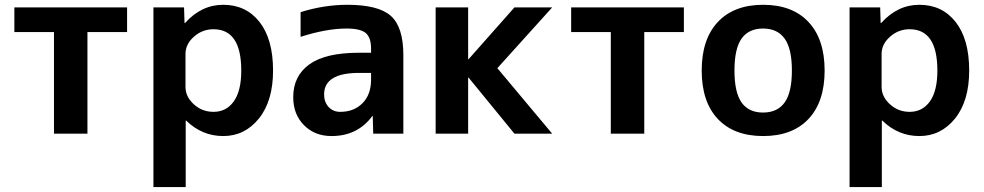

<svg xmlns="http://www.w3.org/2000/svg" viewBox="-20 -550 4047 790"><path d="M502.9 -418H339.8V0H202.1V-418H39.1V-519.5H502.9Z M611.3 -519.5H737.3L739.3 -455.1H741.2Q808.6 -530.3 898.4 -530.3Q992.2 -530.3 1047.9 -459.5Q1103.5 -388.7 1103.5 -259.8Q1103.5 -134.8 1045.4 -62.5Q987.3 9.8 898.4 9.8Q811.5 9.8 746.1 -53.7H744.1V219.7H611.3ZM972.7 -259.8Q972.7 -429.7 858.4 -429.7Q812.5 -429.7 777.8 -398.9Q743.2 -368.2 743.2 -328.1V-192.4Q743.2 -152.3 777.3 -121.1Q811.5 -89.8 858.4 -89.8Q911.1 -89.8 941.9 -132.8Q972.7 -175.8 972.7 -259.8Z M1409.2 -530.3Q1537.1 -530.3 1588.4 -484.4Q1639.6 -438.5 1639.6 -323.2V0H1515.6L1513.7 -72.3H1511.7Q1451.2 9.8 1343.8 9.8Q1275.4 9.8 1231 -34.7Q1186.5 -79.1 1186.5 -150.4Q1186.5 -237.3 1252.9 -285.2Q1319.3 -333 1457 -333H1506.8V-349.6Q1506.8 -395.5 1484.9 -414.1Q1462.9 -432.6 1406.2 -432.6Q1323.2 -432.6 1216.8 -398.4V-500Q1313.5 -530.3 1409.2 -530.3ZM1506.8 -250H1457Q1314.5 -250 1313.5 -162.1Q1313.5 -129.9 1332 -109.9Q1350.6 -89.8 1379.9 -89.8Q1436.5 -89.8 1471.7 -125.5Q1506.8 -161.1 1506.8 -222.7Z M1908.2 -230.5H1906.2V0H1772.5V-519.5H1906.2V-306.6H1908.2L2096.7 -519.5H2252L2026.4 -269.5L2252 0H2096.7Z M2793.9 -418H2630.9V0H2493.2V-418H2330.1V-519.5H2793.9Z M2933.6 -459.5Q3000 -530.3 3120.1 -530.3Q3240.2 -530.3 3306.6 -459.5Q3373 -388.7 3373 -259.8Q3373 -130.9 3306.6 -60.5Q3240.2 9.8 3120.1 9.8Q3000 9.8 2933.6 -60.5Q2867.2 -130.9 2867.2 -259.8Q2867.2 -388.7 2933.6 -459.5ZM3031.2 -128.4Q3060.5 -86.9 3119.6 -86.9Q3178.7 -86.9 3208.5 -128.4Q3238.3 -169.9 3238.3 -259.8Q3238.3 -349.6 3208.5 -391.1Q3178.7 -432.6 3119.6 -432.6Q3060.5 -432.6 3031.2 -391.1Q3002 -349.6 3002 -259.8Q3002 -169.9 3031.2 -128.4Z M3475.6 -519.5H3601.6L3603.5 -455.1H3605.5Q3672.9 -530.3 3762.7 -530.3Q3856.4 -530.3 3912.1 -459.5Q3967.8 -388.7 3967.8 -259.8Q3967.8 -134.8 3909.7 -62.5Q3851.6 9.8 3762.7 9.8Q3675.8 9.8 3610.4 -53.7H3608.4V219.7H3475.6ZM3836.9 -259.8Q3836.9 -429.7 3722.7 -429.7Q3676.8 -429.7 3642.1 -398.9Q3607.4 -368.2 3607.4 -328.1V-192.4Q3607.4 -152.3 3641.6 -121.1Q3675.8 -89.8 3722.7 -89.8Q3775.4 -89.8 3806.2 -132.8Q3836.9 -175.8 3836.9 -259.8Z"/></svg>

Font: Mgen+ 1c bold
Style: Bold
Weight: 700
Designer: [Source Han Sans]
Ryoko NISHIZUKA  (kana & ideographs); Paul D. Hunt (Latin, Greek & Cyrillic); Wenlong ZHANG  (bopomofo
Version: Version 1.059.20150602